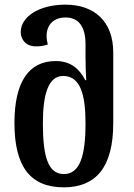

<svg xmlns="http://www.w3.org/2000/svg" viewBox="-20 -793 575 824"><path d="M254 11C392 11 466 -76 466 -264V-568C466 -702 384 -773 261 -773C143 -773 69 -718 69 -656C69 -625 89 -594 135 -594C152 -594 168 -596 185 -602C182 -615 180 -627 180 -639C180 -684 208 -718 261 -718C316 -718 347 -681 347 -603V-552C347 -522 348 -480 350 -449H346C321 -497 284 -531 219 -531C104 -531 42 -442 42 -265C42 -77 111 11 254 11ZM254 -46C188 -46 164 -117 164 -263C164 -390 188 -467 251 -467C325 -467 347 -387 347 -264C347 -124 323 -46 254 -46Z"/></svg>

Font: Noto Serif Georgian Condensed SemiBold
Style: Regular
Weight: 600
Width: 3
Designer: Monotype Design Team, Akaki Razmadze
Foundry: Google LLC
Version: Version 2.003